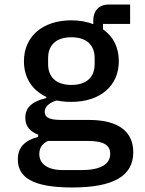

<svg xmlns="http://www.w3.org/2000/svg" viewBox="-20 -618 640 850"><path d="M570 56C570 -29 513 -87 374 -87H258C213 -87 178 -91 178 -123C178 -151 208 -167 232 -173C252 -169 273 -167 296 -167C423 -167 506 -237 506 -347C506 -409 481 -457 436 -488V-512H556V-598H462C416 -598 393 -568 393 -528V-511C365 -522 332 -528 296 -528C169 -528 86 -457 86 -347C86 -273 123 -218 185 -189V-184C131 -171 92 -148 92 -97C92 -58 114 -35 149 -22V-12C92 3 59 32 59 88C59 165 121 212 299 212C481 212 570 162 570 56ZM468 63C468 110 423 135 341 135H260C184 135 154 103 154 64C154 37 167 18 192 6H371C444 6 468 28 468 63ZM296 -242C226 -242 193 -279 193 -334V-361C193 -416 226 -453 296 -453C366 -453 399 -416 399 -361V-334C399 -279 366 -242 296 -242Z"/></svg>

Font: IBM Plex Mono Medm
Style: Regular
Weight: 500
Monospace: yes
Designer: Mike Abbink, Paul van der Laan, Pieter van Rosmalen
Foundry: Bold Monday
Version: Version 2.004